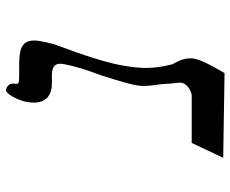

<svg xmlns="http://www.w3.org/2000/svg" viewBox="-84 -680 768 640"><g transform="rotate(-90 300.0 -360.0)"><path d="M376.5 4.5 94 0 143.5 -105H300.5Q308 -105 318.5 -110Q329 -115 336.8 -123.8Q344.5 -132.5 344.5 -144Q344.5 -146 343.5 -157Q340.5 -175.5 340 -201Q333.5 -243.5 333.5 -263.5Q333.5 -277.5 335.5 -288Q340.5 -319 369 -407Q398 -484 406 -530Q407.5 -537.5 407.5 -543Q407.5 -557.5 398.5 -564.2Q389.5 -571 369 -571H342Q311 -571 294.5 -586.5Q278 -602 278 -631Q278 -642.5 280 -653Q282.5 -668 289.5 -684.8Q296.5 -701.5 305 -712.8Q313.5 -724 319 -724Q328 -724 335.5 -716Q343 -708 341 -696Q340.5 -693.5 340.5 -690Q340.5 -683 346.5 -681.5Q352.5 -680 373 -680H409Q450.5 -680 467.8 -668.5Q485 -657 485 -630.5Q485 -621 482.5 -607Q478.5 -586 472 -562Q415 -411.5 401.5 -335Q393.5 -289 393.5 -257.5Q393.5 -237.5 396.2 -217.2Q399 -197 405.5 -170Q407.5 -166.5 413.2 -155.5Q419 -144.5 422.2 -133.2Q425.5 -122 425.5 -110.5Q425.5 -101.5 424.5 -97Q421.5 -81 410 -57Q398.5 -33 376.5 4.5Z"/></g></svg>

Font: JuliaMono ExtraBoldItalic
Style: Regular
Weight: 800
Italic angle: -9°
Monospace: yes
Designer: cormullion
Foundry: corm
Version: Version 0.049; ttfautohint (v1.8.4)